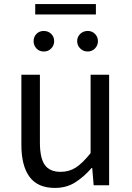

<svg xmlns="http://www.w3.org/2000/svg" viewBox="-20 -910 647 943"><path d="M250 13Q165 13 125 -41.5Q85 -96 85 -199V-543H176V-210Q176 -134 200 -100Q224 -66 278 -66Q320 -66 353 -87.5Q386 -109 425 -158V-543H516V0H440L433 -85H430Q392 -41 349 -14Q306 13 250 13ZM195 -657Q173 -657 159 -672Q145 -687 145 -708Q145 -729 159 -743.5Q173 -758 195 -758Q217 -758 231.5 -743.5Q246 -729 246 -708Q246 -687 231.5 -672Q217 -657 195 -657ZM153 -839V-890H451V-839ZM411 -657Q389 -657 374 -672Q359 -687 359 -708Q359 -729 374 -743.5Q389 -758 411 -758Q432 -758 446.5 -743.5Q461 -729 461 -708Q461 -687 446.5 -672Q432 -657 411 -657Z"/></svg>

Font: Chiron Sans HK TT
Style: Regular
Weight: 400
Designer: Ryoko NISHIZUKA 西塚涼子 (kana, bopomofo & ideographs); Paul D. Hunt (Latin, Greek & Cyrillic); Sandoll Communications 산돌커뮤니
Foundry: Adobe
Version: Version 2.022;hotconv 1.0.109;makeotfexe 2.5.65596